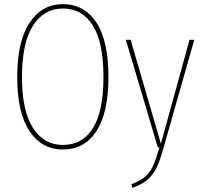

<svg xmlns="http://www.w3.org/2000/svg" viewBox="-20 -711 979 926"><path d="M503 -340Q503 -168 445.5 -79Q388 10 283 10Q181 10 122 -79Q63 -168 63 -339Q63 -511 122.5 -601Q182 -691 283 -691Q386 -691 444.5 -603Q503 -515 503 -340ZM86 -339Q86 -176 139 -94Q192 -12 283 -12Q378 -12 428.5 -93.5Q479 -175 479 -340Q479 -507 427.5 -588.5Q376 -670 283 -670Q192 -670 139 -587Q86 -504 86 -339ZM769 1Q752 63 735 98Q718 133 691 156Q664 179 618 195L614 177Q656 162 680 141Q704 120 718 89Q732 58 749 0H741L587 -519H610L756 -18L894 -519H917Z"/></svg>

Font: Fira Sans Extra Condensed Thin
Style: Regular
Weight: 250
Width: 1
Designer: Carrois Corporate & Edenspiekermann AG
Foundry: Carrois Corporate GbR & Edenspiekermann AG
Version: Version 4.203